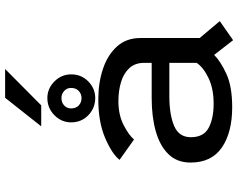

<svg xmlns="http://www.w3.org/2000/svg" viewBox="-110 -806 930 750"><g transform="rotate(-90 355.0 -431.0)"><path d="M573 14.5 515.5 -59.5Q491.5 -35 442.2 -12Q393 11 311 11Q213 11 154 -29.2Q95 -69.5 95 -151.5Q95 -204 127.2 -237.5Q159.5 -271 216.2 -287.2Q273 -303.5 346.5 -303.5H484.5V-332.5Q484.5 -369 463.5 -391.2Q442.5 -413.5 408.5 -423.5Q374.5 -433.5 335.5 -433.5Q281 -433.5 241.8 -413.2Q202.5 -393 185 -372.5L105.5 -429Q129.5 -459 191.5 -485.5Q253.5 -512 342.5 -512Q406.5 -512 461 -493.8Q515.5 -475.5 548.5 -439Q581.5 -402.5 581.5 -347.5V-116L647.5 -37.5ZM325.5 -61.5Q383.5 -61.5 425.2 -81.5Q467 -101.5 484.5 -128V-234.5H354Q282.5 -234.5 238.2 -215.8Q194 -197 194 -150.5Q194 -100.5 230.5 -81Q267 -61.5 325.5 -61.5ZM347 -524Q308 -524 280 -551Q252 -578 252 -618Q252 -656 280 -683.5Q308 -711 347 -711Q384 -711 411.8 -683.5Q439.5 -656 439.5 -618Q439.5 -578 411.8 -551Q384 -524 347 -524ZM347 -577.5Q363 -577.5 374.8 -588.5Q386.5 -599.5 386.5 -618.5Q386.5 -634.5 374.8 -645.2Q363 -656 347 -656Q329.5 -656 318 -645.2Q306.5 -634.5 306.5 -618.5Q306.5 -599.5 318 -588.5Q329.5 -577.5 347 -577.5ZM236.5 -735 348 -876H460.5L318.5 -735Z"/></g></svg>

Font: League Mono
Style: Regular
Weight: 400
Width: 6
Designer: Tyler Finck
Foundry: The League of Moveable Type / Tyler Finck
Version: Version 2.300;RELEASE